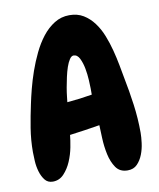

<svg xmlns="http://www.w3.org/2000/svg" viewBox="-83 -793 723 872"><g transform="rotate(-10 278.5 -357.0)"><path d="M522.5 -144.5Q522.5 -125 519 -97.7Q515.6 -70.3 505.9 -45.4Q496.1 -20.5 479.5 -3.4Q462.9 13.7 435.5 13.7Q399.4 13.7 381.3 -12.7Q363.3 -39.1 355.5 -75.7Q347.7 -112.3 346.2 -150.4Q344.7 -188.5 343.8 -210.9Q273.4 -199.2 205.1 -190.4Q203.1 -168 196.8 -134.8Q190.4 -101.6 177.2 -70.8Q164.1 -40 143.1 -17.6Q122.1 4.9 91.8 4.9Q68.4 4.9 55.2 -12.2Q42 -29.3 35.2 -52.7Q28.3 -76.2 26.9 -101.1Q25.4 -126 25.4 -142.6Q25.4 -198.2 34.2 -252.4Q43 -306.6 54.7 -360.4Q60.5 -388.7 70.3 -426.8Q80.1 -464.8 94.2 -505.4Q108.4 -545.9 127.4 -585.4Q146.5 -625 170.9 -656.2Q195.3 -687.5 226.6 -707Q257.8 -726.6 295.9 -726.6Q333 -726.6 360.4 -710Q387.7 -693.4 408.2 -666Q428.7 -638.7 442.4 -604Q456.1 -569.3 465.3 -533.7Q474.6 -498 481 -463.9Q487.3 -429.7 492.2 -403.3Q504.9 -339.8 513.7 -274.9Q522.5 -210 522.5 -144.5ZM334 -381.8Q334 -393.6 332.5 -420.4Q331.1 -447.3 326.2 -474.1Q321.3 -501 311 -522Q300.8 -543 283.2 -543Q273.4 -543 264.6 -529.8Q255.9 -516.6 249 -496.6Q242.2 -476.6 236.8 -452.1Q231.4 -427.7 227.5 -405.3Q223.6 -382.8 221.7 -364.7Q219.7 -346.7 218.8 -338.9Q277.3 -343.8 334 -353.5Z"/></g></svg>

Font: Chewy
Style: Regular
Weight: 400
Designer: Squid
Foundry: Font Diner, Inc DBA Sideshow
Version: Version 1.000